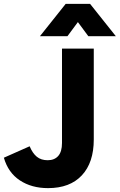

<svg xmlns="http://www.w3.org/2000/svg" viewBox="-48 -961 618 991"><path d="M200 10Q115 10 54.5 -30Q-6 -70 -28 -147L105 -206Q120 -170 142 -152Q164 -134 198 -134Q233 -134 252.5 -156Q272 -178 272 -223V-710H436V-241Q436 -122 374.5 -56Q313 10 200 10ZM550 -774H408L354 -847L300 -774H158L291 -941H417Z"/></svg>

Font: Livvic
Style: Bold
Weight: 700
Designer: Jacques Le Bailly, Baron von Fonthausen
Version: Version 1.001; ttfautohint (v1.8.2)